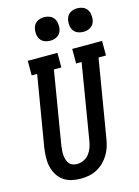

<svg xmlns="http://www.w3.org/2000/svg" viewBox="-140 -1033 811 1118"><g transform="rotate(-15 265.5 -474.0)"><path d="M204 8Q176 8 148.5 1.5Q121 -5 99.5 -21Q78 -37 64.5 -60Q51 -83 45 -109.5Q39 -136 40 -164.5Q41 -193 45 -222L116 -647H83V-735H262V-647H217L144 -207Q142 -193 141 -178.5Q140 -164 141 -150.5Q142 -137 146 -124Q150 -111 158 -100.5Q166 -90 179 -85Q192 -80 206 -80Q226 -80 246 -89.5Q266 -99 279 -116Q292 -133 299 -153Q306 -173 309 -193L384 -647H351V-735H531V-647H486L408 -179Q404 -154 396.5 -130Q389 -106 375.5 -84Q362 -62 343 -43.5Q324 -25 301 -13Q278 -1 253 3.5Q228 8 204 8ZM440 -814Q423 -814 407.5 -820Q392 -826 382.5 -839Q373 -852 370.5 -868.5Q368 -885 371 -902Q373 -914 379 -925Q385 -936 395 -943Q405 -950 417 -953Q429 -956 440 -956Q457 -956 472.5 -950Q488 -944 497.5 -931Q507 -918 509.5 -901.5Q512 -885 510 -868Q508 -856 502 -845Q496 -834 485.5 -827Q475 -820 463.5 -817Q452 -814 440 -814ZM240 -814Q223 -814 207.5 -820Q192 -826 182.5 -839Q173 -852 170.5 -868.5Q168 -885 171 -902Q173 -914 179 -925Q185 -936 195 -943Q205 -950 217 -953Q229 -956 240 -956Q257 -956 272.5 -950Q288 -944 297.5 -931Q307 -918 309.5 -901.5Q312 -885 310 -868Q308 -856 302 -845Q296 -834 285.5 -827Q275 -820 263.5 -817Q252 -814 240 -814Z"/></g></svg>

Font: Iosevka Slab Semibold
Style: Italic
Weight: 600
Italic angle: -9°
Monospace: yes
Designer: Belleve Invis
Foundry: Belleve Invis
Version: Version 11.1.1; ttfautohint (v1.8.3)